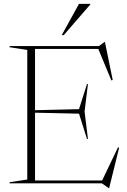

<svg xmlns="http://www.w3.org/2000/svg" viewBox="-20 -955 664 1000"><path d="M30 0V-6L122 -20V-695L30 -709V-715H495.5L524.5 -736.5H526.5L567 -538.5L560 -536L492 -700H162.5V-381L391.5 -386.5L433 -517H438L420.5 -374L438 -231.5H433L391.5 -363L162.5 -368V-15H512L594.5 -187.5L600.5 -185.5L548.5 24.5H545.5L511 0ZM301.5 -772 391.5 -935H450.5V-932L312 -772Z"/></svg>

Font: Newsreader Display ExtraLight
Style: Regular
Weight: 275
Designer: Hugues Gentile
Foundry: Production Type
Version: Version 1.002